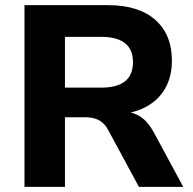

<svg xmlns="http://www.w3.org/2000/svg" viewBox="-20 -725 747 745"><path d="M75 0V-705H399Q518 -705 582.5 -648Q647 -591 647 -490Q647 -426 619.5 -379.5Q592 -333 541 -307.5Q490 -282 417 -280L424 -292H459Q497 -291 526 -271.5Q555 -252 577 -211L691 0H519L399 -222Q389 -240 376 -250.5Q363 -261 346.5 -265.5Q330 -270 309 -270H232V0ZM232 -385H373Q434 -385 465 -409.5Q496 -434 496 -484Q496 -533 465 -557.5Q434 -582 373 -582H232Z"/></svg>

Font: Nunito Sans 11pt ExtraBold
Style: Regular
Weight: 800
Version: Version 3.101;gftools[0.9.27]